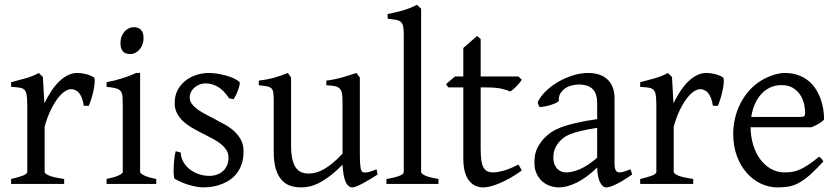

<svg xmlns="http://www.w3.org/2000/svg" viewBox="-20 -777 3540 811"><path d="M376 -450.7Q380.4 -447.8 380.1 -433.6Q379.9 -419.4 376.2 -400.9Q372.6 -382.3 366.7 -362.8Q360.8 -343.3 355 -330.1H334Q331.1 -349.6 325.7 -363.3Q320.3 -377 313.2 -385Q306.2 -393.1 297.6 -396.7Q289.1 -400.4 279.8 -400.4Q269 -400.4 254.6 -391.4Q240.2 -382.3 225.1 -363Q210 -343.8 195.1 -313.7Q180.2 -283.7 168.5 -242.2V-50.8Q168.5 -43.5 186.8 -35.6Q205.1 -27.8 251 -21V0H26.9V-21Q59.1 -28.3 77.1 -35.4Q95.2 -42.5 95.2 -50.8V-335Q95.2 -351.1 94.2 -362.1Q93.3 -373 91.8 -379.9Q90.3 -386.7 88.1 -390.6Q85.9 -394.5 84 -397Q80.6 -400.4 76.4 -402.6Q72.3 -404.8 65.7 -406.2Q59.1 -407.7 49.8 -408.4Q40.5 -409.2 26.9 -410.2V-429.7Q58.6 -438 89.1 -446.5Q119.6 -455.1 144 -468.8L161.1 -451.7L167.5 -340.8Q180.7 -367.7 196 -391.1Q211.4 -414.6 229 -431.9Q246.6 -449.2 265.9 -459Q285.2 -468.8 306.2 -468.8Q321.8 -468.8 339.8 -464.8Q357.9 -460.9 376 -450.7Z M430.2 0V-21Q463.4 -27.8 481 -35.9Q498.5 -43.9 498.5 -50.8V-327.1Q498.5 -352.1 497.6 -367.4Q496.6 -382.8 490.2 -391.4Q483.9 -399.9 470 -403.8Q456.1 -407.7 430.2 -410.2V-429.7Q445.3 -432.6 462.2 -436.8Q479 -440.9 495.6 -446Q512.2 -451.2 527.3 -457Q542.5 -462.9 555.2 -468.8H571.8V-50.8Q571.8 -44.9 588.1 -36.4Q604.5 -27.8 640.1 -21V0ZM586.4 -615.7Q586.4 -602.1 582 -589.8Q577.6 -577.6 570.1 -568.6Q562.5 -559.6 552.2 -554.2Q542 -548.8 529.8 -548.8Q507.8 -548.8 498.3 -561Q488.8 -573.2 488.8 -595.7Q488.8 -609.4 493.2 -621.6Q497.6 -633.8 505.4 -642.8Q513.2 -651.9 523.2 -657Q533.2 -662.1 544.9 -662.1Q586.4 -662.1 586.4 -615.7Z M1008.8 -138.2Q1008.8 -103.5 999 -78.9Q989.3 -54.2 973.6 -37.1Q958 -20 939 -9.8Q919.9 0.5 901.4 5.9Q882.8 11.2 866.5 12.9Q850.1 14.6 840.8 14.6Q817.4 14.6 784.4 5.9Q751.5 -2.9 718.8 -21Q715.3 -22.5 714.1 -36.9Q712.9 -51.3 713.6 -70.1Q714.4 -88.9 716.6 -107.9Q718.8 -127 722.2 -138.2L743.2 -132.8Q744.1 -112.3 753.9 -94.2Q763.7 -76.2 780 -63Q796.4 -49.8 818.1 -42Q839.8 -34.2 865.2 -34.2Q882.8 -34.2 897.5 -39.8Q912.1 -45.4 922.9 -55.4Q933.6 -65.4 939.5 -79.6Q945.3 -93.8 945.3 -110.8Q945.3 -130.4 934.8 -145.5Q924.3 -160.6 907.2 -173.1Q890.1 -185.5 868.4 -196.5Q846.7 -207.5 824.2 -219.2Q803.7 -229.5 784.7 -241.2Q765.6 -252.9 750.7 -267.6Q735.8 -282.2 726.8 -300.3Q717.8 -318.4 717.8 -341.8Q717.8 -372.1 730 -395.8Q742.2 -419.4 762.5 -435.5Q782.7 -451.7 808.8 -460.2Q835 -468.8 862.8 -468.8Q877.9 -468.8 896.2 -466.1Q914.6 -463.4 932.4 -458.5Q950.2 -453.6 965.8 -446.8Q981.4 -439.9 991.2 -431.2Q994.1 -428.2 991.9 -418Q989.7 -407.7 985.1 -395.5Q980.5 -383.3 975.1 -372.6Q969.7 -361.8 966.8 -357.9L947.8 -361.8Q924.3 -397 899.2 -410.9Q874 -424.8 850.1 -424.8Q834 -424.8 821.3 -419.4Q808.6 -414.1 799.6 -405.5Q790.5 -397 785.9 -386.7Q781.2 -376.5 781.2 -366.2Q781.2 -350.6 790.5 -338.1Q799.8 -325.7 814.9 -314.7Q830.1 -303.7 849.4 -293.7Q868.7 -283.7 889.2 -272.9Q910.2 -262.2 931.6 -250Q953.1 -237.8 970.2 -221.9Q987.3 -206.1 998 -185.8Q1008.8 -165.5 1008.8 -138.2Z M1575.2 -40Q1557.1 -28.3 1540.5 -18.3Q1523.9 -8.3 1509.8 -1Q1495.6 6.3 1484.9 10.5Q1474.1 14.6 1468.3 14.6Q1451.2 14.6 1440.4 -8.1Q1429.7 -30.8 1426.8 -81.1Q1396.5 -50.8 1371.3 -32Q1346.2 -13.2 1325 -2.9Q1303.7 7.3 1285.9 11Q1268.1 14.6 1252.4 14.6Q1229.5 14.6 1208.5 8.3Q1187.5 2 1171.4 -14.9Q1155.3 -31.7 1145.8 -61Q1136.2 -90.3 1136.2 -136.2V-347.2Q1136.2 -370.6 1134.8 -383.5Q1133.3 -396.5 1127.2 -403.1Q1121.1 -409.7 1108.4 -412.1Q1095.7 -414.6 1073.2 -417V-436.5Q1090.8 -438.5 1106.2 -441.4Q1121.6 -444.3 1136 -448.2Q1150.4 -452.1 1165 -457.3Q1179.7 -462.4 1195.8 -468.8L1209.5 -449.7V-163.1Q1209.5 -128.9 1214.6 -106Q1219.7 -83 1229.2 -69.3Q1238.8 -55.7 1252.7 -49.8Q1266.6 -43.9 1284.2 -43.9Q1299.8 -43.9 1316.2 -48.6Q1332.5 -53.2 1349.9 -63.2Q1367.2 -73.2 1386.2 -89.1Q1405.3 -105 1426.8 -127.9V-347.2Q1426.8 -369.1 1424.6 -382.3Q1422.4 -395.5 1415 -402.8Q1407.7 -410.2 1394.3 -413.1Q1380.9 -416 1358.4 -417V-436.5Q1393.6 -440.9 1425.8 -450.2Q1458 -459.5 1485.4 -468.8L1500 -449.7V-124Q1500 -93.8 1502.2 -74.7Q1504.4 -55.7 1511.2 -50.8Q1517.1 -46.9 1531.2 -49.1Q1545.4 -51.3 1570.3 -62Z M1612.3 0V-21Q1633.3 -24.4 1647.5 -28.1Q1661.6 -31.7 1669.9 -35.4Q1678.2 -39.1 1681.9 -43Q1685.5 -46.9 1685.5 -50.8V-632.8Q1685.5 -654.8 1682.6 -667Q1679.7 -679.2 1671.9 -685.3Q1664.1 -691.4 1650.9 -693.6Q1637.7 -695.8 1617.2 -698.2V-717.8Q1652.3 -724.6 1681.6 -732.9Q1710.9 -741.2 1741.2 -756.8L1758.8 -740.2V-50.8Q1758.8 -43.5 1775.4 -35.6Q1792 -27.8 1832 -21V0Z M2184.1 -57.1Q2160.2 -39.6 2136.7 -26.1Q2113.3 -12.7 2092 -3.7Q2070.8 5.4 2052.7 10Q2034.7 14.6 2022 14.6Q2004.9 14.6 1989.5 8.3Q1974.1 2 1962.4 -12.5Q1950.7 -26.9 1943.8 -50.3Q1937 -73.7 1937 -107.9V-407.7H1874L1863.8 -421.4L1901.9 -454.1H1937V-574.2L1995.1 -625L2010.3 -612.8V-454.1H2169.9L2184.1 -439.9Q2179.7 -433.1 2173.1 -425.3Q2166.5 -417.5 2159.7 -410.6Q2152.8 -403.8 2146.2 -398.2Q2139.6 -392.6 2134.8 -390.6Q2123 -396.5 2099.1 -402.1Q2075.2 -407.7 2035.6 -407.7H2010.3V-149.9Q2010.3 -120.6 2012.9 -101.1Q2015.6 -81.5 2022 -70.1Q2028.3 -58.6 2038.3 -53.7Q2048.3 -48.8 2063 -48.8Q2080.1 -48.8 2106 -55.7Q2131.8 -62.5 2169.9 -82Z M2370.1 -48.8Q2399.4 -48.8 2432.4 -63.7Q2465.3 -78.6 2502.4 -110.8V-237.3Q2461.4 -230.5 2434.8 -224.1Q2408.2 -217.8 2391.1 -211.2Q2374 -204.6 2363.8 -197.3Q2353.5 -189.9 2345.7 -181.6Q2333 -168.5 2325.2 -151.6Q2317.4 -134.8 2317.4 -111.8Q2317.4 -92.3 2323.2 -80.1Q2329.1 -67.9 2337.4 -60.8Q2345.7 -53.7 2354.7 -51.3Q2363.8 -48.8 2370.1 -48.8ZM2650.4 -40Q2608.9 -11.2 2581.8 1.7Q2554.7 14.6 2541 14.6Q2524.9 14.6 2514.2 -7.8Q2503.4 -30.3 2502.4 -69.8Q2480.5 -47.9 2458.5 -31.7Q2436.5 -15.6 2415.5 -5.4Q2394.5 4.9 2375.7 9.8Q2356.9 14.6 2341.3 14.6Q2323.7 14.6 2305.2 8.8Q2286.6 2.9 2271.7 -9.8Q2256.8 -22.5 2247.1 -42.5Q2237.3 -62.5 2237.3 -90.8Q2237.3 -127.9 2250.2 -152.8Q2263.2 -177.7 2281.2 -195.8Q2293 -207.5 2307.9 -218Q2322.8 -228.5 2347.4 -238.3Q2372.1 -248 2409.2 -256.8Q2446.3 -265.6 2502.4 -273.9V-342.8Q2502.4 -359.4 2498.5 -373.8Q2494.6 -388.2 2485.4 -398.7Q2476.1 -409.2 2460.2 -414.8Q2444.3 -420.4 2420.4 -419.9Q2404.8 -419.4 2389.6 -414.6Q2374.5 -409.7 2363.3 -400.9Q2352.1 -392.1 2345.7 -380.1Q2339.4 -368.2 2340.8 -353.5Q2341.3 -349.1 2330.8 -343.5Q2320.3 -337.9 2305.9 -333.5Q2291.5 -329.1 2277.6 -326.7Q2263.7 -324.2 2257.8 -325.7L2251 -344.7Q2262.2 -369.1 2285.2 -391.6Q2308.1 -414.1 2337.6 -431.2Q2367.2 -448.2 2400.1 -458.5Q2433.1 -468.8 2463.9 -468.8Q2517.6 -468.8 2546.6 -440.7Q2575.7 -412.6 2575.7 -362.3V-86.9Q2575.7 -66.4 2581.1 -57.6Q2586.4 -48.8 2595.2 -48.8Q2602.1 -48.8 2612.8 -51.3Q2623.5 -53.7 2643.1 -62Z M3033.2 -450.7Q3037.6 -447.8 3037.4 -433.6Q3037.1 -419.4 3033.4 -400.9Q3029.8 -382.3 3023.9 -362.8Q3018.1 -343.3 3012.2 -330.1H2991.2Q2988.3 -349.6 2982.9 -363.3Q2977.5 -377 2970.5 -385Q2963.4 -393.1 2954.8 -396.7Q2946.3 -400.4 2937 -400.4Q2926.3 -400.4 2911.9 -391.4Q2897.5 -382.3 2882.3 -363Q2867.2 -343.8 2852.3 -313.7Q2837.4 -283.7 2825.7 -242.2V-50.8Q2825.7 -43.5 2844 -35.6Q2862.3 -27.8 2908.2 -21V0H2684.1V-21Q2716.3 -28.3 2734.4 -35.4Q2752.4 -42.5 2752.4 -50.8V-335Q2752.4 -351.1 2751.5 -362.1Q2750.5 -373 2749 -379.9Q2747.6 -386.7 2745.4 -390.6Q2743.2 -394.5 2741.2 -397Q2737.8 -400.4 2733.6 -402.6Q2729.5 -404.8 2722.9 -406.2Q2716.3 -407.7 2707 -408.4Q2697.8 -409.2 2684.1 -410.2V-429.7Q2715.8 -438 2746.3 -446.5Q2776.9 -455.1 2801.3 -468.8L2818.4 -451.7L2824.7 -340.8Q2837.9 -367.7 2853.3 -391.1Q2868.7 -414.6 2886.2 -431.9Q2903.8 -449.2 2923.1 -459Q2942.4 -468.8 2963.4 -468.8Q2979 -468.8 2997.1 -464.8Q3015.1 -460.9 3033.2 -450.7Z M3280.3 -417.5Q3254.9 -417.5 3233.6 -407.7Q3212.4 -397.9 3196 -380.1Q3179.7 -362.3 3168.7 -337.6Q3157.7 -313 3153.3 -283.2H3362.3Q3373.5 -283.2 3377.2 -286.9Q3380.9 -290.5 3380.9 -300.8Q3380.9 -314 3377.2 -333.7Q3373.5 -353.5 3362.5 -372.3Q3351.6 -391.1 3331.8 -404.3Q3312 -417.5 3280.3 -417.5ZM3460.9 -272Q3452.1 -262.2 3437.5 -253.9Q3422.9 -245.6 3407.2 -239.3H3150.4Q3150.9 -201.2 3160.9 -166.7Q3170.9 -132.3 3189.7 -106.2Q3208.5 -80.1 3235.1 -64.5Q3261.7 -48.8 3294.9 -48.8Q3310.1 -48.8 3324.5 -50.8Q3338.9 -52.7 3355.5 -59.6Q3372.1 -66.4 3392.3 -79.6Q3412.6 -92.8 3439.9 -115.2Q3446.3 -111.8 3450.9 -105.5Q3455.6 -99.1 3458 -95.2Q3425.3 -59.6 3400.6 -37.8Q3376 -16.1 3354.2 -4.4Q3332.5 7.3 3311.3 11Q3290 14.6 3265.1 14.6Q3227.5 14.6 3193.6 -1.5Q3159.7 -17.6 3133.8 -47.1Q3107.9 -76.7 3092.5 -118.4Q3077.1 -160.2 3077.1 -211.9Q3077.1 -244.6 3084.5 -276.4Q3091.8 -308.1 3105.7 -336.4Q3119.6 -364.7 3139.6 -388.7Q3159.7 -412.6 3185.1 -430.2Q3195.8 -437.5 3209.2 -444.6Q3222.7 -451.7 3237.3 -457Q3252 -462.4 3266.4 -465.6Q3280.8 -468.8 3293.9 -468.8Q3325.7 -468.8 3350.6 -460Q3375.5 -451.2 3394 -436.3Q3412.6 -421.4 3425.3 -401.6Q3438 -381.8 3446 -359.9Q3454.1 -337.9 3457.5 -315.2Q3460.9 -292.5 3460.9 -272Z"/></svg>

Font: Gentium Plus Afr
Style: Regular
Weight: 400
Designer: J. Victor Gaultney, Annie Olsen, Iska Routamaa, Becca Hirsbrunner
Foundry: SIL International
Version: Version 5.000